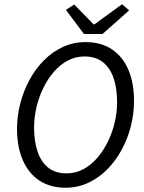

<svg xmlns="http://www.w3.org/2000/svg" viewBox="-20 -865 673 897"><path d="M286.3 12Q213.7 12 163 -22.1Q112.3 -56.2 85.9 -118.2Q59.5 -180.2 59.5 -262.6Q59.5 -323 74.7 -381.5Q89.8 -440 118 -492Q146.1 -544 185.5 -583.4Q224.8 -622.8 273.8 -645.6Q322.8 -668.3 379.4 -668.3Q452.6 -668.3 503.3 -634.2Q553.9 -600.2 580 -538.5Q606.1 -476.8 606.1 -393.7Q606.1 -333.3 591.2 -274.8Q576.4 -216.3 547.9 -164.3Q519.5 -112.3 480.2 -72.9Q440.8 -33.5 391.8 -10.7Q342.8 12 286.3 12ZM290.7 -55.1Q333.1 -55.1 369.4 -74.5Q405.7 -93.9 434.6 -127.6Q463.5 -161.4 484.4 -204Q505.2 -246.7 516.1 -293.8Q527 -340.9 527 -387.3Q527 -451.4 510.8 -499.5Q494.5 -547.7 460.8 -574.4Q427 -601.2 374.9 -601.2Q332.6 -601.2 296.2 -581.8Q259.9 -562.4 231 -528.7Q202.1 -494.9 181.5 -452.3Q161 -409.6 150.1 -362.5Q139.2 -315.5 139.2 -269.1Q139.2 -204.9 155.5 -156.8Q171.7 -108.7 205.2 -81.9Q238.6 -55.1 290.7 -55.1ZM372.2 -706.3 288 -818.8 326.8 -843.9 417.2 -751.2H421.2L550.2 -845.2L583.3 -816.6L459.1 -706.3Z"/></svg>

Font: Source Sans Variable
Style: Italic
Weight: 200
Italic angle: -11°
Designer: Paul D. Hunt
Foundry: Adobe Systems Incorporated
Version: Version 3.006;hotconv 1.0.111;makeotfexe 2.5.65597